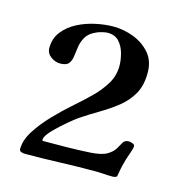

<svg xmlns="http://www.w3.org/2000/svg" viewBox="-73 -871 536 562"><g transform="rotate(15 195.0 -589.5)"><path d="M353 -480Q353 -473 346 -454Q339 -435 337 -425Q334 -415 332 -404Q330 -393 328 -382Q323 -378 315 -378Q302 -378 288.5 -379Q275 -380 261 -380Q208 -380 155 -378Q102 -376 49 -376Q45 -376 39 -378Q33 -380 33 -386Q33 -413 51.5 -442Q70 -471 97 -499Q124 -527 151.5 -551Q179 -575 197 -593Q218 -613 234.5 -639Q251 -665 251 -696Q251 -714 245.5 -734Q240 -754 227.5 -767.5Q215 -781 193 -781Q187 -781 176.5 -778.5Q166 -776 160 -773Q139 -764 130.5 -749.5Q122 -735 119.5 -719.5Q117 -704 115.5 -690Q114 -676 107 -667Q100 -658 81 -658Q66 -658 52.5 -668Q39 -678 39 -694Q39 -723 55.5 -744Q72 -765 97.5 -778Q123 -791 151.5 -797Q180 -803 204 -803Q236 -803 266 -791.5Q296 -780 316 -757Q336 -734 336 -698Q336 -659 321 -633Q306 -607 282 -588Q258 -569 230 -552.5Q202 -536 175 -518Q165 -511 146.5 -495.5Q128 -480 112 -464Q96 -448 91 -437Q89 -431 89 -428Q91 -426 92 -426Q127 -426 163 -426.5Q199 -427 234 -429Q268 -431 284 -440.5Q300 -450 306.5 -461.5Q313 -473 318 -481.5Q323 -490 335 -490Q339 -490 346 -487.5Q353 -485 353 -480Z"/></g></svg>

Font: Kaisei Opti
Style: Bold
Weight: 700
Designer: Font-Kai, 金井和夫
Foundry: KAZUO KANAI
Version: Version 5.003